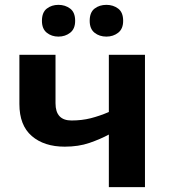

<svg xmlns="http://www.w3.org/2000/svg" viewBox="-20 -772 696 792"><path d="M209 -546V-346Q209 -275 275 -275Q318 -275 355 -284.5Q392 -294 429 -310V-546H578V0H429V-217Q394 -198 349 -182.5Q304 -167 247 -167Q162 -167 111 -211Q60 -255 60 -343V-546ZM153 -686Q153 -721 173 -736.5Q193 -752 221 -752Q249 -752 269.5 -736.5Q290 -721 290 -686Q290 -653 269.5 -637Q249 -621 221 -621Q193 -621 173 -637Q153 -653 153 -686ZM350 -686Q350 -721 370 -736.5Q390 -752 419 -752Q447 -752 467.5 -736.5Q488 -721 488 -686Q488 -653 467.5 -637Q447 -621 419 -621Q390 -621 370 -637Q350 -653 350 -686Z"/></svg>

Font: Noto IKEA Arabic
Style: Bold
Weight: 700
Designer: Monotype Design Team
Foundry: Monotype Imaging Inc.
Version: Version 1.200